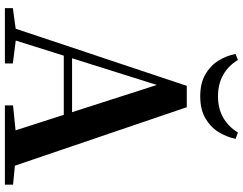

<svg xmlns="http://www.w3.org/2000/svg" viewBox="-124 -870 994 786"><g transform="rotate(90 373.0 -477.0)"><path d="M200.9 -944.5 225.6 -954Q248.6 -915.4 286.1 -893.9Q323.5 -872.4 374 -872.4Q424.7 -872.4 461.8 -893.9Q499 -915.4 522.7 -954L548.4 -944.5Q540.9 -907.7 520.4 -874.4Q499.8 -841.1 463.7 -820.4Q427.6 -799.7 374 -799.7Q321 -799.7 284.9 -820.4Q248.8 -841.1 228.2 -874.4Q207.6 -907.7 200.9 -944.5ZM13.2 0V-32.6L112.6 -46.3H131.1L239.8 -32.6V0ZM82.8 0 331.4 -744.6H418.9L672.2 0H527.6L316.7 -656.5H337.4L334.2 -642.5L132 0ZM193.5 -241.1 200.6 -275H517.8L524.9 -241.1ZM411.5 0V-33.4L546.7 -47H597.4L736 -33.4V0Z"/></g></svg>

Font: Early Summer Mincho VF
Style: Regular
Weight: 250
Designer: GuiWonder
Version: Version 1.002